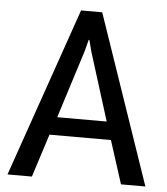

<svg xmlns="http://www.w3.org/2000/svg" viewBox="-52 -757 701 804"><g transform="rotate(5 299.0 -355.5)"><path d="M428.2 -181.2H169.9L111.8 0H9.3L256.3 -710.9H345.2L588.9 0H486.3ZM195.8 -256.8H403.8L314 -543.5L301.8 -590.8H298.8L286.6 -543.5Z"/></g></svg>

Font: Ufes Sans
Style: Regular
Weight: 400
Designer: Ricardo Esteves, Filipe Motta, Cassio Ferreira, Ana Quintelato & Breno Mello
Foundry: ProDesignUfes - Ricardo Esteves, Filipe Motta, Cassio Ferreira, Ana Quintelato & Breno Mello (This is a derivative work,
Version: Version 2.0